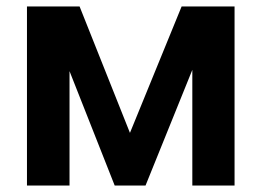

<svg xmlns="http://www.w3.org/2000/svg" viewBox="-20 -568 802 591"><path d="M702 -548V3H572V-353L428 3H333L194 -349V3H63V-548H225L380 -159L539 -548Z"/></svg>

Font: Sinter Bold
Style: Regular
Weight: 700
Foundry: Adobe & rsms
Version: Version 1.000